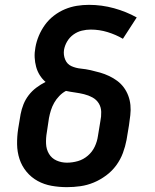

<svg xmlns="http://www.w3.org/2000/svg" viewBox="-20 -764 640 792"><path d="M256 8Q224 8 193 2.5Q162 -3 135.5 -17.5Q109 -32 89.5 -55.5Q70 -79 60.5 -108Q51 -137 50.5 -169Q50 -201 55 -233L65 -293Q69 -314 77 -334Q85 -354 98.5 -371.5Q112 -389 130 -402.5Q148 -416 168 -426Q154 -438 144 -454Q134 -470 129 -488.5Q124 -507 123 -527Q122 -547 126 -568Q130 -592 140 -616Q150 -640 165.5 -661.5Q181 -683 202.5 -699.5Q224 -716 248 -726Q272 -736 297 -740Q322 -744 347 -744Q400 -744 450.5 -730Q501 -716 544 -692L487 -604Q458 -621 424 -631.5Q390 -642 354 -642Q336 -642 317.5 -637.5Q299 -633 283 -621.5Q267 -610 257 -593Q247 -576 244 -558Q241 -537 249 -518Q257 -499 275 -491Q293 -483 313.5 -481Q334 -479 354 -474.5Q374 -470 393 -464.5Q412 -459 430 -450.5Q448 -442 463.5 -430.5Q479 -419 490.5 -403.5Q502 -388 509 -369.5Q516 -351 518 -330.5Q520 -310 517.5 -289Q515 -268 512 -247L502 -187Q497 -160 487 -133Q477 -106 459.5 -82Q442 -58 417.5 -40Q393 -22 366.5 -11Q340 0 312 4Q284 8 256 8ZM256 -93Q279 -93 301.5 -99.5Q324 -106 342.5 -122Q361 -138 371 -159.5Q381 -181 384 -203L394 -264Q398 -283 397.5 -302.5Q397 -322 387.5 -337.5Q378 -353 361.5 -362Q345 -371 326.5 -375.5Q308 -380 289.5 -382.5Q271 -385 252 -389Q237 -381 224.5 -368Q212 -355 203.5 -340Q195 -325 190 -309Q185 -293 182 -277L173 -217Q169 -194 170 -171Q171 -148 182 -129.5Q193 -111 213 -102Q233 -93 256 -93Z"/></svg>

Font: Iosevka SS04 Extended Oblique
Style: Bold
Weight: 700
Width: 7
Italic angle: -9°
Monospace: yes
Designer: Belleve Invis
Foundry: Belleve Invis
Version: Version 19.0.0; ttfautohint (v1.8.4)